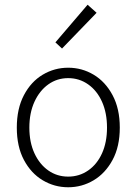

<svg xmlns="http://www.w3.org/2000/svg" viewBox="-20 -779 576 811"><path d="M268 12Q210 12 160.5 -17.5Q111 -47 81 -103.5Q51 -160 51 -240Q51 -320 81 -377Q111 -434 160.5 -463.5Q210 -493 268 -493Q326 -493 375.5 -463.5Q425 -434 455.5 -377Q486 -320 486 -240Q486 -160 455.5 -103.5Q425 -47 375.5 -17.5Q326 12 268 12ZM268 -33Q315 -33 352.5 -59Q390 -85 411 -131.5Q432 -178 432 -240Q432 -302 411 -349Q390 -396 352.5 -422.5Q315 -449 268 -449Q221 -449 184 -422.5Q147 -396 125.5 -349Q104 -302 104 -240Q104 -178 125.5 -131.5Q147 -85 184 -59Q221 -33 268 -33ZM242 -574 214 -600 350 -759 388 -725Z"/></svg>

Font: Assistant ExtraLight Light
Style: Regular
Weight: 300
Version: Version 3.000